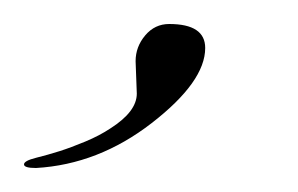

<svg xmlns="http://www.w3.org/2000/svg" viewBox="-22 -67 248 160"><path d="M119 -47Q149 -47 149 -27Q149 1 104.5 35.5Q60 70 8 73Q-2 73 -2 70Q-2 67 8 64.5Q18 62 27.5 59Q37 56 49 51Q61 46 70 40Q92 26 92 11L91 -16Q91 -28 99 -37.5Q107 -47 119 -47Z"/></svg>

Font: Mrs Saint Delafield
Style: Regular
Weight: 400
Designer: Alejandro Paul
Foundry: Alejandro Paul
Version: Version 1.001